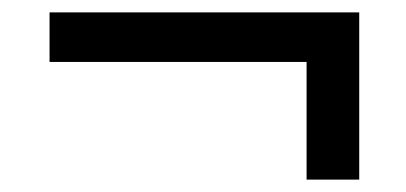

<svg xmlns="http://www.w3.org/2000/svg" viewBox="-20 -375 655 310"><path d="M60 -275V-355H560V-85H475V-275Z"/></svg>

Font: Bitter
Style: Regular
Weight: 400
Designer: Sol Matas
Foundry: Sol Matas
Version: Version 1.001